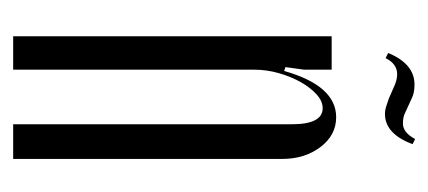

<svg xmlns="http://www.w3.org/2000/svg" viewBox="-204 -462 666 299"><g transform="rotate(90 129.5 -313.0)"><path d="M91 -422Q114 -503 163 -503Q191 -503 209.5 -478.5Q228 -454 228 -419V0H174V-434Q174 -482 149 -482Q138 -482 127.5 -472.5Q117 -463 108.5 -448Q100 -433 94.5 -414Q89 -395 89 -375V0H37V-496H89V-453L85 -424ZM71 -580 63 -584Q80 -625 112 -625Q125 -625 133 -621L157 -610Q163 -607 173 -607Q187 -607 197 -626L205 -622Q189 -579 158 -579Q152 -579 146 -581Q140 -583 134 -585L118 -592Q106 -598 96 -598Q80 -598 71 -580Z"/></g></svg>

Font: Moniqa Cond Heading
Style: Regular
Weight: 400
Width: 3
Designer: Rajesh Rajput
Foundry: Rajesh Rajput
Version: Version 1.000